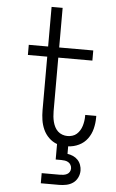

<svg xmlns="http://www.w3.org/2000/svg" viewBox="-62 -777 625 1038"><g transform="rotate(5 250.0 -257.5)"><path d="M200 220V165H300Q309 165 319 163.5Q329 162 337.5 157.5Q346 153 351 144.5Q356 136 356 126Q356 116 351 107Q346 98 337.5 93Q329 88 319 86.5Q309 85 300 85H269V1Q244 -8 224.5 -27Q205 -46 194 -70.5Q183 -95 179 -121.5Q175 -148 175 -174V-465H70V-520H175V-735H235V-520H420V-465H235V-174Q235 -160 236.5 -145.5Q238 -131 241.5 -117Q245 -103 251.5 -90Q258 -77 268.5 -67Q279 -57 293 -52Q307 -47 321 -47Q334 -47 347.5 -51Q361 -55 371 -64Q381 -73 388 -84.5Q395 -96 399 -109Q403 -122 405 -135.5Q407 -149 407 -162V-169H467V-159Q467 -129 459.5 -99Q452 -69 434 -44.5Q416 -20 388 -6.5Q360 7 330 8V49Q345 51 360 57.5Q375 64 386 75.5Q397 87 402.5 102.5Q408 118 408 133Q408 153 399 171.5Q390 190 374 201Q358 212 338.5 216Q319 220 300 220Z"/></g></svg>

Font: Iosevka Curly Light
Style: Regular
Weight: 300
Monospace: yes
Designer: Belleve Invis
Foundry: Belleve Invis
Version: Version 22.1.2; ttfautohint (v1.8.4)